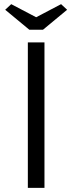

<svg xmlns="http://www.w3.org/2000/svg" viewBox="-20 -904 348 924"><path d="M114 0V-700H154H194V0ZM5 -857 34 -884 154 -821 274 -884 303 -857 187 -761H121Z"/></svg>

Font: Easer Grotesk Light
Style: Regular
Weight: 300
Designer: Boardeaser, Bonnie Shaver-Troup, Thomas Jockin
Foundry: Lexend
Version: Version 1.008;Glyphs 3.1.2 (3151)